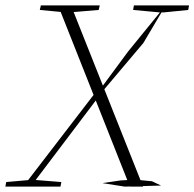

<svg xmlns="http://www.w3.org/2000/svg" viewBox="-45 -694 723 714"><path d="M-25 0 -22 -17 68 -25H84L183 -17L180 0ZM41 0 313 -354 329 -329H318L314 -324L69 0ZM103 -657 107 -674H326L322 -657L215 -648H198ZM419 0 336 -13 403 -23 457 -26 520 -20 554 -4ZM331 -348 323 -367 332 -368 431 -502 571 -674 488 -534ZM450 -657 453 -674H658L655 -657L565 -648H548ZM438 0 171 -674H219L487 0Z"/></svg>

Font: Source Serif 4 48pt Light
Style: Italic
Weight: 300
Italic angle: -12°
Designer: Frank Grießhammer
Foundry: Adobe Systems Incorporated
Version: Version 4.004;hotconv 1.0.116;makeotfexe 2.5.65601